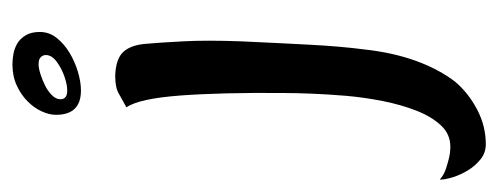

<svg xmlns="http://www.w3.org/2000/svg" viewBox="-340 -320 782 301"><g transform="rotate(-90 50.5 -169.0)"><path d="M-24.4 202.1Q-38.1 202.1 -48.3 193.8Q-58.6 185.5 -65.4 174.3Q-72.3 163.1 -76.2 150.9Q-80.1 138.7 -80.1 129.9Q-72.3 136.7 -63 139.6Q-53.7 142.6 -45.9 144.5Q-37.1 146.5 -28.3 146.5Q-8.8 146.5 4.9 131.8Q18.6 117.2 27.8 93.8Q37.1 70.3 43 41Q48.8 11.7 51.3 -17.1Q53.7 -45.9 54.7 -71.8Q55.7 -97.7 55.7 -115.2Q56.6 -210.9 51.8 -276.4Q46.9 -341.8 33.2 -361.3Q45.9 -368.2 55.2 -373.5Q64.5 -378.9 83 -378.9Q109.4 -377.9 120.1 -366.2Q130.9 -354.5 132.8 -331.1Q134.8 -308.6 136.7 -272.5Q138.7 -236.3 136.7 -181.6Q133.8 -118.2 131.3 -72.3Q128.9 -26.4 124 11.7Q119.1 56.6 106 92.8Q92.8 128.9 73.2 154.3Q55.7 174.8 29.8 188.5Q3.9 202.1 -24.4 202.1ZM100.6 -540Q107.4 -540 116.2 -538.6Q125 -537.1 132.8 -532.7Q140.6 -528.3 146 -519.5Q151.4 -510.7 151.4 -497.1Q151.4 -482.4 142.1 -470.7Q132.8 -459 119.1 -450.7Q105.5 -442.4 89.4 -437.5Q73.2 -432.6 59.6 -432.6Q21.5 -432.6 21.5 -471.7Q21.5 -482.4 26.9 -494.1Q32.2 -505.9 42.5 -516.1Q52.7 -526.4 67.4 -533.2Q82 -540 100.6 -540ZM100.6 -467.8Q108.4 -472.7 111.8 -477.5Q115.2 -482.4 115.2 -487.3Q115.2 -492.2 112.3 -495.1Q109.4 -499 100.6 -499Q94.7 -499 85.4 -496.1Q76.2 -493.2 67.4 -488.8Q58.6 -484.4 52.2 -478Q45.9 -471.7 45.9 -464.8Q45.9 -454.1 59.6 -454.1Q68.4 -454.1 80.1 -458Q91.8 -461.9 100.6 -467.8Z"/></g></svg>

Font: Rancho
Style: Regular
Weight: 400
Designer: Font Diner, Inc
Foundry: Font Diner, Inc
Version: Version 1.001